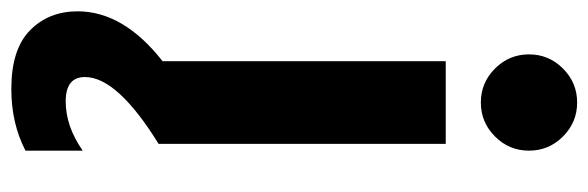

<svg xmlns="http://www.w3.org/2000/svg" viewBox="-393 -409 1039 339"><g transform="rotate(90 126.5 -239.5)"><path d="M198 -714Q223 -689 223 -654Q223 -619 198 -594Q173 -569 138 -569Q103 -569 78 -594Q53 -619 53 -654Q53 -689 78 -714Q103 -739 138 -739Q173 -739 198 -714ZM223 235Q175 260 114 260Q44 260 10.5 227Q-23 194 -23 143Q-23 62 65 -7V-507H211V0Q93 73 93 130Q93 164 136 164Q180 164 223 134Z"/></g></svg>

Font: Hind Guntur
Style: Bold
Weight: 700
Designer: Manushi Parikh, Hitesh Malaviya
Foundry: Indian Type Foundry
Version: Version 1.002;PS 1.0;hotconv 1.0.86;makeotf.lib2.5.63406; tt